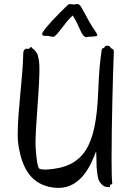

<svg xmlns="http://www.w3.org/2000/svg" viewBox="-20 -914 646 943"><path d="M539 -657C540 -664 538 -668 536 -671C532 -675 525 -676 523 -680C519 -692 504 -690 499 -688C494 -687 495 -683 492 -680C488 -678 481 -676 480 -672C472 -620 466 -564 462 -457C451 -200 396 -91 206 -81C189 -81 180 -82 173 -86C166 -90 159 -127 155 -189C150 -271 178 -502 173 -598C172 -623 166 -636 166 -641C166 -650 148 -672 142 -674C138 -676 134 -690 126 -678C119 -670 114 -676 109 -675C95 -670 94 -661 94 -644C92 -538 67 -367 67 -257C67 -230 69 -208 72 -190C91 -90 128 -20 218 3C235 7 251 9 266 9C382 9 429 -110 452 -171C453 -154 454 -136 454 -118C453 -87 459 -60 460 -48C462 -31 470 -18 480 -8C489 1 496 5 517 5C524 5 518 -4 522 -7C526 -10 533 -6 531 -16C529 -32 528 -78 528 -138C528 -300 535 -568 539 -657ZM306 -883C277 -856 187 -764 187 -748C187 -732 212 -740 220 -737C223 -736 237 -733 241 -733C259 -733 297 -803 337 -838C370 -790 380 -732 403 -732C412 -733 420 -734 431 -734C438 -734 458 -736 458 -740C458 -752 441 -766 420 -805C374 -887 380 -881 368 -892C366 -894 356 -894 355 -894C353 -894 346 -892 344 -892C341 -892 325 -894 322 -894C317 -894 311 -887 306 -883Z"/></svg>

Font: Oregano
Style: Regular
Weight: 400
Designer: Astigmatic (AOETI)
Foundry: Astigmatic (AOETI)
Version: Version 1.000